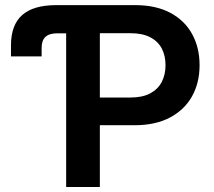

<svg xmlns="http://www.w3.org/2000/svg" viewBox="-20 -748 858 768"><path d="M23.9 -522.5V-566.4Q23.9 -647.9 68.6 -687.7Q113.3 -727.5 205.6 -727.5H245.1V-614.7H209Q177.2 -614.7 161.9 -600.6Q146.5 -586.4 146.5 -556.6V-522.5ZM244.6 0V-727.5H520.5Q603.5 -727.5 661.1 -696.8Q718.8 -666 748.5 -611.8Q778.3 -557.6 778.3 -487.3Q778.3 -416.5 748 -362.5Q717.8 -308.6 659.7 -277.8Q601.6 -247.1 518.1 -247.1H333V-357.9H502Q549.8 -357.9 580.8 -374.5Q611.8 -391.1 627 -420.2Q642.1 -449.2 642.1 -487.3Q642.1 -525.4 627 -554.2Q611.8 -583 580.6 -599.1Q549.3 -615.2 501.5 -615.2H379.4V0Z"/></svg>

Font: V-Inter
Style: SemiBold-600
Weight: 600
Designer: Rasmus Andersson
Foundry: rsms
Version: Version 4.000;git-4146feb